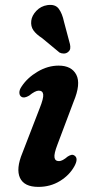

<svg xmlns="http://www.w3.org/2000/svg" viewBox="-20 -739 377 771"><path d="M217 -92Q230.5 -92 252 -110.5Q260 -115.5 266.5 -117Q273 -118.5 279.5 -114Q296 -102.5 278.5 -71Q258.5 -35 220.2 -11.8Q182 11.5 134 11.5Q77 11.5 60.2 -24.8Q43.5 -61 70 -125L139 -303.5Q155.5 -344.5 153.5 -359.8Q151.5 -375 135.5 -375Q121.5 -375 97 -355Q77.5 -343.5 66.5 -350Q58 -355 57.8 -366.8Q57.5 -378.5 67 -392Q90 -427 131 -451.2Q172 -475.5 215.5 -475.5Q267.5 -475.5 286.5 -438.8Q305.5 -402 275.5 -330.5L210.5 -158Q196.5 -121.5 198.8 -106.8Q201 -92 217 -92ZM237 -651.5 261 -561.5Q263 -552.5 262 -544.2Q261 -536 252.5 -529.5Q245.5 -524 236 -524Q226.5 -524 219 -528L149 -586Q125 -601.5 114 -617.5Q103 -633.5 105.5 -655.5Q108 -676.5 126 -695.5Q144 -714.5 170.5 -718.5Q201.5 -723 215.8 -704Q230 -685 237 -651.5Z"/></svg>

Font: Fraunces 9pt S050 SemiBold
Style: Italic
Weight: 600
Italic angle: -16°
Version: Version 1.000; ttfautohint (v1.8.3)